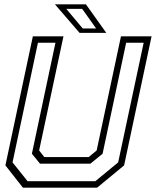

<svg xmlns="http://www.w3.org/2000/svg" viewBox="-20 -868 721 888"><path d="M86 0 5 -103 132 -700H273.5L161 -172L185 -141.5H390L427 -172L539.5 -700H681L554 -103L429 0ZM107.5 -30H421L526.5 -117L644.5 -670.5H563.5L454.5 -157L398 -111H165L127.5 -157L236.5 -670.5H155.5L38 -117ZM471.5 -716H348L234 -848H377.5ZM424.5 -736.5 360 -827H286.5L362.5 -736.5Z"/></svg>

Font: Tourney Thin Light
Style: Italic
Weight: 300
Italic angle: -12°
Version: Version 1.015